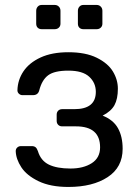

<svg xmlns="http://www.w3.org/2000/svg" viewBox="-20 -739 550 769"><path d="M43 -133.8Q43 -142.6 49.1 -148.2Q55.2 -153.8 64 -153.8H106.9Q116.7 -153.8 122.3 -149.4Q127.9 -145 131.8 -133.8Q143.1 -95.7 175.5 -79.8Q208 -64 262.2 -64Q314 -64 347.4 -85.4Q380.9 -106.9 380.9 -148.9Q380.9 -232.9 284.2 -232.9H229Q219.2 -232.9 213.1 -239Q207 -245.1 207 -254.9V-279.8Q207 -289.6 213.1 -295.7Q219.2 -301.8 229 -301.8H277.8Q363.8 -301.8 363.8 -371.1Q363.8 -407.2 337.4 -431.6Q311 -456.1 253.9 -456.1Q197.8 -456.1 172.9 -437.5Q147.9 -418.9 137.2 -377Q132.3 -357.9 111.8 -357.9H69.8Q62 -357.9 55.9 -363.5Q49.8 -369.1 49.8 -377Q50.8 -418.9 74 -453.4Q97.2 -487.8 142.6 -508.8Q188 -529.8 253.9 -529.8Q322.8 -529.8 367.4 -507.8Q412.1 -485.8 432.1 -452.9Q452.1 -419.9 452.1 -383.8Q452.1 -342.8 438.5 -317.9Q424.8 -293 391.1 -275.9Q434.1 -258.8 452.6 -225.3Q471.2 -191.9 471.2 -143.1Q471.2 -68.8 411.1 -29.5Q351.1 9.8 253.9 9.8Q182.1 9.8 134.5 -13.2Q86.9 -36.1 65.4 -69.1Q43.9 -102.1 43 -133.8ZM125 -644V-695.8Q125 -705.6 131.1 -712.4Q137.2 -719.2 147 -719.2H199.2Q209 -719.2 215.6 -712.6Q222.2 -706.1 222.2 -695.8V-644Q222.2 -634.3 215.6 -628.2Q209 -622.1 199.2 -622.1H147Q137.2 -622.1 131.1 -627.9Q125 -633.8 125 -644ZM292 -644V-695.8Q292 -705.6 298.1 -712.4Q304.2 -719.2 314 -719.2H367.2Q377 -719.2 383.5 -712.6Q390.1 -706.1 390.1 -695.8V-644Q390.1 -634.3 383.5 -628.2Q377 -622.1 367.2 -622.1H314Q304.2 -622.1 298.1 -627.9Q292 -633.8 292 -644Z"/></svg>

Font: Rubik AZ
Style: Regular
Weight: 400
Designer: Hubert and Fischer
Foundry: Hubert & Fischer
Version: Version 2.000